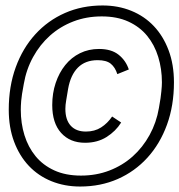

<svg xmlns="http://www.w3.org/2000/svg" viewBox="-20 -700 656 702"><path d="M273 -18Q216 -18 168 -37.5Q120 -57 85.5 -93.5Q51 -130 31.5 -182Q12 -234 12 -299Q12 -384 37.5 -454Q63 -524 109 -574.5Q155 -625 217.5 -652.5Q280 -680 355 -680Q412 -680 460 -660.5Q508 -641 542.5 -604.5Q577 -568 596.5 -516Q616 -464 616 -399Q616 -314 590.5 -244Q565 -174 519 -123.5Q473 -73 410.5 -45.5Q348 -18 273 -18ZM276 -58Q332 -58 380 -76.5Q428 -95 465 -128Q502 -161 527 -206.5Q552 -252 561 -305Q565 -326 567 -341Q569 -356 570 -366.5Q571 -377 571.5 -384.5Q572 -392 572 -399Q572 -448 558.5 -492Q545 -536 518 -569Q491 -602 449.5 -621Q408 -640 352 -640Q296 -640 248 -621.5Q200 -603 163 -570Q126 -537 101 -491.5Q76 -446 67 -393Q59 -351 57.5 -331.5Q56 -312 56 -299Q56 -249 69.5 -205.5Q83 -162 110 -129Q137 -96 178.5 -77Q220 -58 276 -58ZM291 -178Q236 -178 203.5 -214Q171 -250 171 -316Q171 -359 183.5 -396.5Q196 -434 218.5 -462Q241 -490 272.5 -505.5Q304 -521 342 -521Q387 -521 413.5 -500Q440 -479 451 -446L409 -429Q401 -454 385 -467Q369 -480 337 -480Q292 -480 265 -453Q238 -426 229 -375L222 -333Q219 -316 219 -302Q219 -262 238.5 -240.5Q258 -219 294 -219Q326 -219 349.5 -234Q373 -249 390 -274L423 -252Q403 -220 369.5 -199Q336 -178 291 -178Z"/></svg>

Font: IBM Plex Mono Light
Style: Italic
Weight: 300
Italic angle: -9°
Monospace: yes
Designer: Mike Abbink, Paul van der Laan, Pieter van Rosmalen
Foundry: Bold Monday
Version: Version 2.3